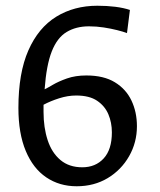

<svg xmlns="http://www.w3.org/2000/svg" viewBox="-20 -644 565 676"><path d="M249.9 11.8Q189.4 11.8 143 -19.5Q96.6 -50.7 70.7 -112.5Q44.8 -174.3 44.8 -264Q44.8 -387 79.9 -466.6Q115 -546.3 177.9 -585.1Q240.8 -623.8 322.7 -623.8Q356.6 -623.8 386.1 -620.1Q415.6 -616.3 437.4 -609L427.1 -527.5Q413.8 -532.6 392.5 -537.9Q371.1 -543.3 345.5 -547.3Q319.8 -551.3 293.2 -551.3Q247.8 -551.3 214.6 -531.3Q181.3 -511.4 162.2 -462.8Q143.2 -414.2 137.1 -329.6Q146.4 -333.9 166.2 -345.6Q185.9 -357.2 215.7 -367.8Q245.6 -378.3 284.1 -378.3Q345.4 -378.3 384.5 -354.3Q423.7 -330.4 442.9 -289.9Q462.1 -249.4 462.1 -199.7Q462.1 -142.3 434.5 -94Q407 -45.7 359.2 -16.9Q311.4 11.8 249.9 11.8ZM269.7 -55Q316.5 -55 345.2 -86.4Q373.9 -117.7 373.9 -178Q373.9 -212.5 361.5 -241.8Q349 -271.1 321.7 -289.4Q294.5 -307.7 248.2 -307.7Q218.8 -307.7 188.1 -297.9Q157.4 -288.1 133.3 -275.2V-249.9Q133.3 -194.7 147.8 -150.5Q162.3 -106.2 192.8 -80.6Q223.3 -55 269.7 -55Z"/></svg>

Font: Ancizar Sans Thin
Style: Regular
Weight: 100
Designer: Cesar Puertas, Viviana Monsalve, Julian Moncada, Julian Prieto, Jose Castro, Mariel Hernandez, Felipe Aragon, Sara Alarc
Version: Version 8.100